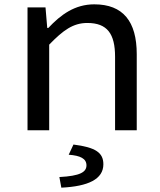

<svg xmlns="http://www.w3.org/2000/svg" viewBox="-20 -601 740 886"><path d="M107 -567V0H207V-395C271 -461 317 -495 383 -495C475 -495 511 -445 511 -339V0H611V-351C611 -502 548 -581 415 -581C326 -581 261 -534 203 -472H198L190 -567ZM254 216 263 265C387 259 457 226 457 157C457 104 422 79 319 66L297 113C351 117 379 131 379 162C379 193 350 211 254 216Z"/></svg>

Font: Kawkab Mono Light
Style: Bold
Weight: 400
Monospace: yes
Designer: Abdullah Arif
Foundry: Abdullah Arif
Version: Version 1.000;PS 000.500;hotconv 1.0.88;makeotf.lib2.5.64775